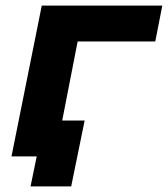

<svg xmlns="http://www.w3.org/2000/svg" viewBox="-20 -558 599 685"><path d="M21 0 129 -538H559L534 -410H257L177 0ZM89 107 111 0H21L47 -128H282L234 107Z"/></svg>

Font: Montserrat
Style: Bold Italic
Weight: 700
Italic angle: -11.3°
Designer: Julieta Ulanovsky
Foundry: Julieta Ulanovsky
Version: Version 9.000; ttfautohint (v1.8.4.7-5d5b)